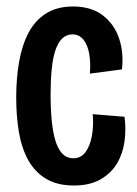

<svg xmlns="http://www.w3.org/2000/svg" viewBox="-20 -560 422 592"><path d="M208 12Q157 12 122.5 -8.5Q88 -29 67.5 -65.5Q47 -102 38.5 -151.5Q30 -201 30 -259Q30 -319 39 -370Q48 -421 68 -459Q88 -497 122 -518.5Q156 -540 205 -540Q261 -540 296.5 -513Q332 -486 347 -442Q362 -398 356 -346L257 -333Q260 -367 255 -394.5Q250 -422 237 -438Q224 -454 203 -454Q185 -454 172 -441.5Q159 -429 151 -405.5Q143 -382 139.5 -347Q136 -312 136 -268Q136 -205 143 -161Q150 -117 165.5 -94.5Q181 -72 206 -72Q230 -72 244 -91.5Q258 -111 263.5 -142Q269 -173 266 -208L364 -200Q369 -162 364 -124.5Q359 -87 341 -56.5Q323 -26 290 -7Q257 12 208 12Z"/></svg>

Font: Bricolage Grotesque 48pt Condensed Medium
Style: Regular
Weight: 500
Width: 3
Designer: Mathieu Triay
Foundry: Atelier Triay
Version: Version 1.001;gftools[0.9.33.dev8+g029e19f]